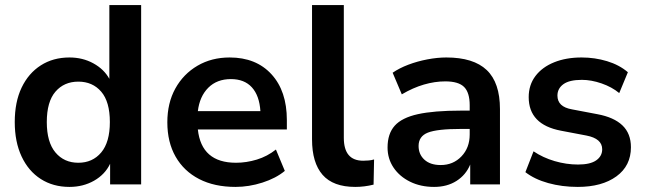

<svg xmlns="http://www.w3.org/2000/svg" viewBox="-20 -725 2536 755"><path d="M253 10Q189 10 140.5 -21Q92 -52 65 -109.5Q38 -167 38 -245Q38 -324 65 -380.5Q92 -437 140.5 -468Q189 -499 253 -499Q305 -499 347 -476Q389 -453 410 -415V-705H535V0H413V-81Q393 -39 350 -14.5Q307 10 253 10ZM288 -85Q344 -85 378 -125.5Q412 -166 412 -245Q412 -325 378 -364.5Q344 -404 288 -404Q232 -404 198 -364.5Q164 -325 164 -245Q164 -166 198 -125.5Q232 -85 288 -85Z M906 10Q823 10 763 -21Q703 -52 670.5 -109Q638 -166 638 -244Q638 -320 669.5 -377Q701 -434 756.5 -466.5Q812 -499 883 -499Q987 -499 1047.5 -433Q1108 -367 1108 -253V-216H758Q772 -85 908 -85Q949 -85 990 -97.5Q1031 -110 1065 -137L1100 -53Q1065 -24 1012 -7Q959 10 906 10ZM888 -414Q833 -414 799 -380Q765 -346 758 -288H1004Q1000 -349 970.5 -381.5Q941 -414 888 -414Z M1377 10Q1290 10 1248.5 -37.5Q1207 -85 1207 -177V-705H1332V-183Q1332 -93 1408 -93Q1419 -93 1430 -94Q1441 -95 1451 -98L1449 1Q1413 10 1377 10Z M1687 10Q1634 10 1592.5 -10.5Q1551 -31 1527.5 -66Q1504 -101 1504 -145Q1504 -199 1532 -230.5Q1560 -262 1623 -276Q1686 -290 1792 -290H1827V-311Q1827 -361 1805 -383Q1783 -405 1731 -405Q1690 -405 1647 -392.5Q1604 -380 1560 -354L1524 -439Q1550 -457 1585.5 -470.5Q1621 -484 1660.5 -491.5Q1700 -499 1735 -499Q1842 -499 1894 -449.5Q1946 -400 1946 -296V0H1829V-78Q1812 -37 1775 -13.5Q1738 10 1687 10ZM1713 -76Q1762 -76 1794.5 -110Q1827 -144 1827 -196V-218H1793Q1699 -218 1662.5 -203.5Q1626 -189 1626 -151Q1626 -118 1649 -97Q1672 -76 1713 -76Z M2252 10Q2190 10 2136 -5Q2082 -20 2046 -48L2078 -130Q2115 -105 2161 -91.5Q2207 -78 2253 -78Q2301 -78 2324.5 -94.5Q2348 -111 2348 -138Q2348 -180 2286 -192L2186 -211Q2059 -235 2059 -343Q2059 -391 2085.5 -426Q2112 -461 2159 -480Q2206 -499 2267 -499Q2319 -499 2367 -484.5Q2415 -470 2449 -441L2415 -359Q2386 -383 2345.5 -397Q2305 -411 2268 -411Q2219 -411 2195.5 -394Q2172 -377 2172 -349Q2172 -305 2229 -295L2329 -276Q2394 -264 2427.5 -232Q2461 -200 2461 -146Q2461 -73 2404 -31.5Q2347 10 2252 10Z"/></svg>

Font: Nunito Sans
Style: Bold
Weight: 700
Designer: Vernon Adams
Foundry: Vernon Adams
Version: Version 3.101; ttfautohint (v1.8.4.7-5d5b);gftools[0.9.27]